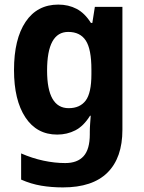

<svg xmlns="http://www.w3.org/2000/svg" viewBox="-20 -576 625 836"><path d="M234 -556Q278 -556 313.5 -537.5Q349 -519 376 -476H382L393 -546H513V-11Q513 111 448 175.5Q383 240 254 240Q204 240 159.5 232.5Q115 225 72 206V92Q120 113 169 123.5Q218 134 264 134Q317 134 344 104Q371 74 371 9V-1Q371 -19 372.5 -38Q374 -57 375 -72H372Q344 -27 308 -8.5Q272 10 229 10Q140 10 90.5 -65Q41 -140 41 -271Q41 -406 91.5 -481Q142 -556 234 -556ZM277 -437Q185 -437 185 -269Q185 -105 279 -105Q328 -105 353 -138Q378 -171 378 -253V-273Q378 -362 353.5 -399.5Q329 -437 277 -437Z"/></svg>

Font: Noto Sans Sinhala SemiCondensed
Style: Bold
Weight: 700
Width: 4
Designer: Jelle Bosma - Monotype Design Team
Foundry: Monotype Imaging Inc.
Version: Version 2.006; ttfautohint (v1.8.4.7-5d5b)